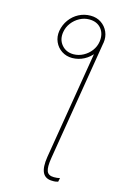

<svg xmlns="http://www.w3.org/2000/svg" viewBox="-142 -824 718 1092"><g transform="rotate(15 217.0 -278.0)"><path d="M335.4 -617.2 360.8 -631.8 243.7 79.1Q234.4 135.7 243.7 158.7Q252.9 181.6 285.6 181.6Q294.4 181.6 303.7 180.7Q313 179.7 320.8 177.7L315.9 200.2Q309.6 202.1 300.8 203.4Q292 204.6 283.7 204.1Q241.2 204.6 225.6 173.6Q210 142.6 220.2 79.1ZM100.1 -629.9Q106.9 -668 128.4 -697.3Q149.9 -726.6 181.6 -743.2Q213.4 -759.8 250.5 -759.8Q286.6 -759.8 313.2 -741.9Q339.8 -724.1 353 -694.6Q366.2 -665 360.8 -629.9Q355 -592.8 333.3 -563.5Q311.5 -534.2 279.5 -517.3Q247.6 -500.5 210.4 -500Q175.3 -500 148.2 -517.8Q121.1 -535.6 107.9 -565.4Q94.7 -595.2 100.1 -629.9ZM212.4 -522.5Q242.7 -522.9 269.5 -537.4Q296.4 -551.8 314.7 -576.2Q333 -600.6 337.4 -629.9Q344.2 -676.3 319.6 -706.8Q294.9 -737.3 248.5 -737.3Q219.2 -737.3 192.4 -722.9Q165.5 -708.5 147 -684.1Q128.4 -659.7 123.5 -629.9Q115.7 -585 141.8 -553.7Q168 -522.5 212.4 -522.5Z"/></g></svg>

Font: Inter 17pt Thin
Style: Italic
Weight: 250
Italic angle: -9.3988°
Version: Version 4.001;git-66647c0bb